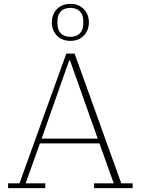

<svg xmlns="http://www.w3.org/2000/svg" viewBox="-20 -976 730 996"><path d="M22 -25H81L324 -698H367L609 -25H668V0H468V-25H570L496 -232H187L113 -25H215V0H22ZM196 -257H487L343 -663H339ZM345 -785Q377 -785 394.5 -803Q412 -821 412 -853V-867Q412 -899 394.5 -917Q377 -935 345 -935Q313 -935 295.5 -917Q278 -899 278 -867V-853Q278 -821 295.5 -803Q313 -785 345 -785ZM345 -764Q302 -764 275.5 -791Q249 -818 249 -860Q249 -902 275.5 -929Q302 -956 345 -956Q388 -956 414.5 -929Q441 -902 441 -860Q441 -818 414.5 -791Q388 -764 345 -764Z"/></svg>

Font: IBM Plex Serif ExtLt
Style: Regular
Weight: 200
Designer: Mike Abbink, Paul van der Laan, Pieter van Rosmalen
Foundry: Bold Monday
Version: Version 3.001